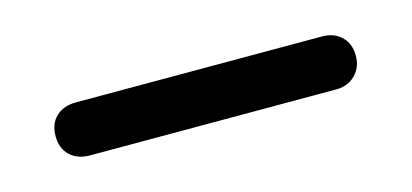

<svg xmlns="http://www.w3.org/2000/svg" viewBox="-25 -695 451 210"><g transform="rotate(-15 200.0 -590.0)"><path d="M30 -590Q30 -604 38.5 -612Q47 -620 61 -620H340Q353 -620 361.5 -612Q370 -604 370 -590Q370 -577 361.5 -568.5Q353 -560 340 -560H61Q47 -560 38.5 -568Q30 -576 30 -590Z"/></g></svg>

Font: Raigarh
Style: Bold
Weight: 700
Designer: jaikishan Patel
Foundry: MagicType
Version: Version 1.000